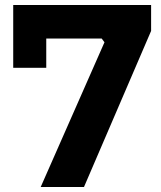

<svg xmlns="http://www.w3.org/2000/svg" viewBox="-20 -750 647 770"><path d="M143.2 0 399 -580.5 387.8 -595.5H33V-730H586V-626L316.8 0ZM33 -478V-730H165.5V-478Z"/></svg>

Font: SVN-Sora Variable
Style: Regular
Weight: 400
Designer: Jonathan Barnbrook, Julián Moncada
Foundry: Barnbrook Fonts
Version: Version 2.000 - Viet hoa boi STYLEno.1 Fonts